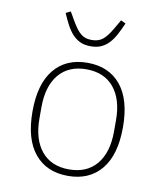

<svg xmlns="http://www.w3.org/2000/svg" viewBox="-85 -821 770 903"><g transform="rotate(10 300.0 -370.0)"><path d="M300 12Q198 12 141 -57Q84 -126 84 -258Q84 -390 141 -459Q198 -528 300 -528Q402 -528 459 -459Q516 -390 516 -258Q516 -126 459 -57Q402 12 300 12ZM300 -19Q385 -19 431.5 -75Q478 -131 478 -231V-285Q478 -385 431.5 -441Q385 -497 300 -497Q215 -497 168.5 -441Q122 -385 122 -285V-231Q122 -131 168.5 -75Q215 -19 300 -19ZM300 -607Q270 -607 249 -617Q228 -627 212 -644.5Q196 -662 183 -686.5Q170 -711 157 -741L180 -752L206 -707Q218 -687 228 -674Q238 -661 249 -652.5Q260 -644 272 -640.5Q284 -637 300 -637Q331 -637 351 -652.5Q371 -668 394 -707L420 -752L443 -741Q430 -711 417 -686.5Q404 -662 388 -644.5Q372 -627 351 -617Q330 -607 300 -607Z"/></g></svg>

Font: IBM Plex Mono ExtraLight
Style: Regular
Weight: 200
Monospace: yes
Designer: Mike Abbink, Paul van der Laan, Pieter van Rosmalen
Foundry: Bold Monday
Version: Version 2.3